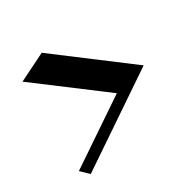

<svg xmlns="http://www.w3.org/2000/svg" viewBox="-114 -648 698 698"><g transform="rotate(-30 235.5 -298.5)"><path d="M77 -63 45 -94 306 -270 30 -478 143 -534 441 -309Z"/></g></svg>

Font: Inknut
Style: Antiqua
Weight: 400
Designer: Claus Eggers Srensen
Foundry: Claus Eggers Srensen
Version: Version 1.000; ttfautohint (v1.2) -l 7 -r 28 -G 50 -x 13 -D 